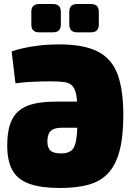

<svg xmlns="http://www.w3.org/2000/svg" viewBox="-20 -924 654 956"><path d="M279 12Q185 12 127 -8.5Q69 -29 42.5 -75Q16 -121 16 -200Q16 -263 30 -305Q44 -347 73.5 -372Q103 -397 149.5 -407.5Q196 -418 261 -418H452V-288H289Q263 -288 246.5 -281Q230 -274 223 -258.5Q216 -243 216 -218Q216 -189 231 -174.5Q246 -160 285 -160Q319 -160 336.5 -175.5Q354 -191 360 -231.5Q366 -272 366 -347Q366 -409 361 -443.5Q356 -478 342 -494.5Q328 -511 302 -515Q276 -519 235 -519Q216 -519 187.5 -518.5Q159 -518 125.5 -516Q92 -514 57 -509L38 -668Q60 -676 95 -684Q130 -692 175.5 -697.5Q221 -703 274 -703Q399 -703 468.5 -666.5Q538 -630 566 -552.5Q594 -475 594 -352Q594 -243 575 -172Q556 -101 517.5 -60.5Q479 -20 419.5 -4Q360 12 279 12ZM433 -904Q472 -904 472 -865V-802Q472 -763 433 -763H364Q325 -763 325 -802V-865Q325 -904 364 -904ZM244 -904Q283 -904 283 -865V-802Q283 -763 244 -763H175Q136 -763 136 -802V-865Q136 -904 175 -904Z"/></svg>

Font: Exo 2 Black
Style: Regular
Weight: 900
Designer: Natanael Gama
Foundry: Natanael Gama
Version: Version 2.010